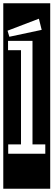

<svg xmlns="http://www.w3.org/2000/svg" viewBox="-32 -937 326 1170"><path d="M222 -755 205 -823 14 -750 25 -713ZM244 0V-57H166V-688H17V-631H96V-57H18V0ZM-12 -917H274V213H-12Z"/></svg>

Font: Zilla Slab Regular Highlight
Style: Regular
Weight: 410
Designer: Typotheque Type Foundry
Foundry: Typotheque type foundry
Version: Version 1.0; 2017